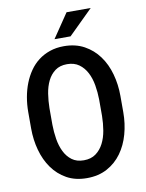

<svg xmlns="http://www.w3.org/2000/svg" viewBox="-98 -968 795 1047"><g transform="rotate(-10 300.0 -445.0)"><path d="M554.7 -309.6Q554.7 -246.6 538.6 -188.7Q522.5 -130.9 490.5 -86.7Q458.5 -42.5 410.4 -16.4Q362.3 9.8 297.9 9.8Q233.9 9.8 186.5 -16.6Q139.2 -43 107.7 -87.2Q76.2 -131.3 60.3 -189Q44.4 -246.6 44.4 -309.6V-400.4Q44.4 -442.4 51.5 -482.4Q58.6 -522.5 72.5 -557.9Q86.4 -593.3 107.2 -623.3Q127.9 -653.3 156 -674.8Q184.1 -696.3 219.5 -708.5Q254.9 -720.7 297.4 -720.7Q361.8 -720.7 409.9 -694.3Q458 -668 490.2 -623.8Q522.5 -579.6 538.6 -521.5Q554.7 -463.4 554.7 -400.4ZM437 -401.4Q436.5 -441.4 429.7 -481Q422.9 -520.5 406.7 -551.5Q390.6 -582.5 364 -601.8Q337.4 -621.1 297.4 -621.1Q257.8 -621.1 231.7 -601.8Q205.6 -582.5 190.2 -551.3Q174.8 -520 168.7 -480.7Q162.6 -441.4 162.1 -401.4V-309.6Q162.6 -269.5 168.9 -230.2Q175.3 -190.9 190.7 -159.4Q206.1 -127.9 232.2 -108.4Q258.3 -88.9 297.9 -88.9Q337.9 -88.9 364.5 -108.4Q391.1 -127.9 407.2 -159.2Q423.3 -190.4 429.9 -230Q436.5 -269.5 437 -309.6ZM344.7 -900.4H478.5L343.3 -767.1H254.4Z"/></g></svg>

Font: Roboto Mono
Style: Regular
Weight: 500
Designer: Google
Version: Version 2.000986; 2015; ttfautohint (v1.3)